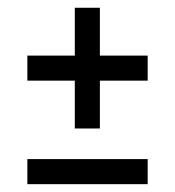

<svg xmlns="http://www.w3.org/2000/svg" viewBox="-20 -470 447 490"><path d="M170.9 -142.1V-264.2H49.8V-328.1H170.9V-450.2H234.9V-328.1H356.9V-264.2H234.9V-142.1ZM49.8 0V-64H356.9V0Z"/></svg>

Font: Prompt Light
Style: Regular
Weight: 300
Designer: Katatrad Team
Foundry: CadsonDemak
Version: Version 1.000;PS 001.000;hotconv 1.0.88;makeotf.lib2.5.64775